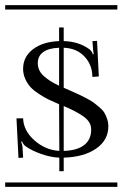

<svg xmlns="http://www.w3.org/2000/svg" viewBox="-29 -728 477 748"><path d="M-8.8 -708H428.2V-690.9H-8.8ZM-8.8 -17.1H428.2V0H-8.8ZM219.2 -61H202.1V-113.8Q168 -115.2 131.3 -128.2Q94.7 -141.1 70.8 -158.2Q61.5 -164.6 57.1 -176.8L53.2 -175.8Q59.1 -162.1 59.1 -147.9L61 -113.8L43 -112.8L35.2 -267.1H61Q62.5 -218.8 105.5 -180.9Q148.4 -143.1 202.1 -140.1L201.2 -321.8Q176.3 -332.5 159.7 -340.6Q143.1 -348.6 122.6 -362.1Q102.1 -375.5 90.1 -388.4Q78.1 -401.4 69.6 -420.2Q61 -439 61 -460Q61 -506.8 99.4 -536.1Q137.7 -565.4 201.2 -567.9V-621.1H219.2V-567.9Q276.9 -566.4 317.9 -537.1Q328.6 -529.8 333 -516.1L335.9 -517.1Q333 -537.6 333 -544.9L331.1 -567.9L349.1 -568.8L356 -430.2L331.1 -428.2L330.1 -441.9Q326.2 -481.9 296.9 -511Q267.6 -540 219.2 -542V-386.2Q227.1 -382.8 249 -373Q271 -363.3 280.3 -358.9Q289.6 -354.5 308.3 -344.7Q327.1 -335 336.2 -328.1Q345.2 -321.3 358.4 -310.1Q371.6 -298.8 377.7 -288.6Q383.8 -278.3 388.4 -264.6Q393.1 -251 393.1 -235.8Q393.1 -182.1 345.7 -149.2Q298.3 -116.2 219.2 -113.8ZM219.2 -314.9V-140.1Q271.5 -141.6 298.8 -162.8Q326.2 -184.1 326.2 -223.1Q326.2 -238.8 318.4 -251.7Q310.5 -264.6 293.5 -276.1Q276.4 -287.6 260.7 -295.7Q245.1 -303.7 219.2 -314.9ZM201.2 -394V-542Q160.6 -540.5 139.4 -525.1Q118.2 -509.8 118.2 -481.9Q118.2 -454.1 139.9 -433.3Q161.6 -412.6 201.2 -394Z"/></svg>

Font: FoglihtenFr01
Style: Regular
Weight: 500
Version: Version 0.68